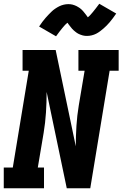

<svg xmlns="http://www.w3.org/2000/svg" viewBox="-21 -1001 651 1021"><path d="M-1 0V-110H47L132 -625H99V-735H275L382 -223Q382 -277 385.5 -332Q389 -387 398 -441L429 -625H396V-735H610V-625H562L459 0H334L227 -512Q227 -458 223.5 -403Q220 -348 211 -294L180 -110H213V0ZM277 -808 187 -860Q196 -874 204.5 -885Q213 -896 221.5 -906Q230 -916 238 -924Q246 -932 253.5 -939.5Q261 -947 272 -954.5Q283 -962 294 -967.5Q305 -973 317.5 -976Q330 -979 342 -979Q347 -979 353 -978.5Q359 -978 364.5 -976.5Q370 -975 375.5 -973Q381 -971 386 -968.5Q391 -966 395.5 -963Q400 -960 404 -957.5Q408 -955 413 -950Q418 -945 421.5 -941Q425 -937 428 -933Q431 -929 434 -925.5Q437 -922 440 -917.5Q443 -913 446 -909Q454 -915 459.5 -921.5Q465 -928 472.5 -936.5Q480 -945 488.5 -956.5Q497 -968 507 -981L597 -929Q588 -916 579.5 -904.5Q571 -893 562.5 -883Q554 -873 546 -865Q538 -857 530 -850Q522 -843 511.5 -835Q501 -827 490 -821.5Q479 -816 466.5 -813Q454 -810 442 -810Q436 -810 430.5 -810.5Q425 -811 419.5 -812.5Q414 -814 408.5 -816Q403 -818 397.5 -820.5Q392 -823 388 -826Q384 -829 380 -832Q376 -835 371 -839.5Q366 -844 362.5 -848Q359 -852 356 -856Q353 -860 350 -863.5Q347 -867 343.5 -872Q340 -877 338 -880Q330 -874 324 -867.5Q318 -861 311 -852.5Q304 -844 295.5 -833Q287 -822 277 -808Z"/></svg>

Font: Iosevka Curly Slab XBdExObl
Style: Regular
Weight: 800
Width: 7
Italic angle: -9°
Monospace: yes
Designer: Belleve Invis
Foundry: Belleve Invis
Version: Version 11.1.0; ttfautohint (v1.8.3)